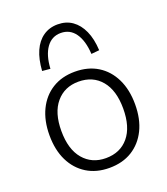

<svg xmlns="http://www.w3.org/2000/svg" viewBox="-137 -838 821 942"><g transform="rotate(-20 273.5 -366.5)"><path d="M273 8Q205 8 155 -23Q105 -54 77.5 -110Q50 -166 50 -243Q50 -319 77.5 -375.5Q105 -432 155 -463Q205 -494 273 -494Q342 -494 392 -463Q442 -432 469.5 -375.5Q497 -319 497 -243Q497 -166 469.5 -110Q442 -54 392 -23Q342 8 273 8ZM273 -43Q348 -43 391.5 -95Q435 -147 435 -243Q435 -338 391.5 -390Q348 -442 273 -442Q200 -442 156 -390Q112 -338 112 -243Q112 -147 156 -95Q200 -43 273 -43ZM166 -548 124 -552Q128 -612 146.5 -654Q165 -696 197.5 -718.5Q230 -741 273 -741Q317 -741 349 -718.5Q381 -696 400 -654Q419 -612 422 -552L380 -548Q376 -618 348.5 -657Q321 -696 273 -696Q226 -696 198 -657Q170 -618 166 -548Z"/></g></svg>

Font: Nunito Sans 12pt ExtraLight 12pt Light
Style: Regular
Weight: 300
Version: Version 3.101;gftools[0.9.27]